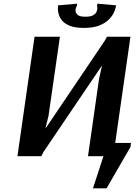

<svg xmlns="http://www.w3.org/2000/svg" viewBox="-20 -850 747 1045"><path d="M445 -759Q473 -759 487 -767Q501 -775 505.5 -786Q510 -797 510 -805Q510 -811 509 -814.5Q508 -818 508 -818L510 -830L612 -821Q612 -821 609.5 -808.5Q607 -796 598 -778Q589 -760 570 -741.5Q551 -723 518.5 -710.5Q486 -698 436 -698Q389 -698 360.5 -709.5Q332 -721 318 -738Q304 -755 299.5 -772.5Q295 -790 295 -803Q295 -811 295.5 -816Q296 -821 296 -821L400 -830L398 -818Q398 -818 394.5 -810.5Q391 -803 391 -793Q391 -781 401.5 -770Q412 -759 445 -759ZM486 175 543 0H459L519 -420L535 -492H534L216 -22L205 0H75L168 -650H306L244 -219L228 -154H230L550 -628L562 -650H690L607 -72H693L690 -50L560 175Z"/></svg>

Font: Arsenal SC
Style: Bold Italic
Weight: 700
Italic angle: -9.10001°
Designer: Andrij Shevchenko
Foundry: Stairsfor
Version: Version 2.001; ttfautohint (v1.8.4.7-5d5b)